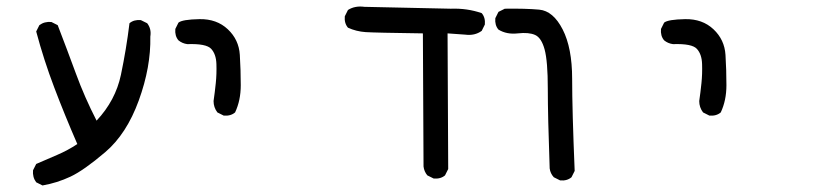

<svg xmlns="http://www.w3.org/2000/svg" viewBox="-20 -440 2540 593"><path d="M111.3 132.8 91.8 123Q80.1 107.4 82 85.9L91.8 66.4Q123 52.7 156.2 38.6Q189.5 24.4 218.8 4.9Q179.7 -85 147.5 -169.9Q115.2 -254.9 91.8 -342.8L101.6 -362.3Q117.2 -374 138.7 -372.1L158.2 -362.3Q187.5 -286.1 214.4 -212.9Q241.2 -139.6 278.3 -67.4Q336.9 -129.9 353.5 -209Q370.1 -288.1 379.9 -368.2Q393.6 -379.9 415 -377.9L434.6 -368.2Q448.2 -350.6 444.3 -327.1Q446.3 -233.4 408.7 -129.9Q371.1 -26.4 305.2 29.8Q239.3 85.9 197.8 105.5Q156.2 125 111.3 132.8Z M670.9 -83 651.4 -92.8Q639.6 -108.4 639.6 -127.9Q643.6 -155.3 646.5 -183.6Q649.4 -211.9 648.4 -242.2Q647.5 -272.5 632.3 -289.1Q617.2 -305.7 558.6 -303.7Q543 -305.7 531.2 -315.4Q519.5 -329.1 521.5 -350.6L531.2 -370.1Q543 -379.9 596.2 -380.9Q649.4 -381.8 683.6 -349.6Q717.8 -317.4 720.7 -270.5Q723.6 -223.6 723.6 -176.8Q723.6 -129.9 706.1 -92.8Q692.4 -81.1 670.9 -83Z M1319.3 111.3 1299.8 101.6Q1290 89.8 1288.1 74.2L1286.1 -336.9Q1138.7 -338.9 1109.4 -340.8Q1080.1 -342.8 1054.7 -354.5Q1043 -368.2 1044.9 -389.6L1054.7 -409.2Q1076.2 -422.9 1105.5 -418.9L1372.1 -413.1Q1422.9 -415 1467.8 -399.4Q1479.5 -385.7 1477.5 -364.3L1467.8 -344.7Q1446.3 -329.1 1417 -333L1362.3 -336.9L1364.3 82L1354.5 101.6Q1340.8 113.3 1319.3 111.3Z M1710 117.2 1690.4 107.4Q1679.7 95.7 1677.7 80.1Q1671.9 -81.1 1671.9 -166Q1671.9 -251 1662.1 -287.1Q1652.3 -323.2 1632.8 -332Q1613.3 -340.8 1579.1 -336.9Q1544.9 -333 1519.5 -348.6Q1507.8 -362.3 1509.8 -383.8L1519.5 -403.3L1539.1 -413.1Q1602.5 -414.1 1645.5 -410.2Q1688.5 -406.2 1717.8 -349.1Q1747.1 -292 1747.1 -196.3Q1747.1 -100.6 1754.9 87.9L1745.1 107.4Q1731.4 119.1 1710 117.2Z M2170.9 -83 2151.4 -92.8Q2139.6 -108.4 2139.6 -127.9Q2143.6 -155.3 2146.5 -183.6Q2149.4 -211.9 2148.4 -242.2Q2147.5 -272.5 2132.3 -289.1Q2117.2 -305.7 2058.6 -303.7Q2043 -305.7 2031.2 -315.4Q2019.5 -329.1 2021.5 -350.6L2031.2 -370.1Q2043 -379.9 2096.2 -380.9Q2149.4 -381.8 2183.6 -349.6Q2217.8 -317.4 2220.7 -270.5Q2223.6 -223.6 2223.6 -176.8Q2223.6 -129.9 2206.1 -92.8Q2192.4 -81.1 2170.9 -83Z"/></svg>

Font: JasonHandwriting1
Style: Regular
Weight: 400
Version: Version 1.48.20